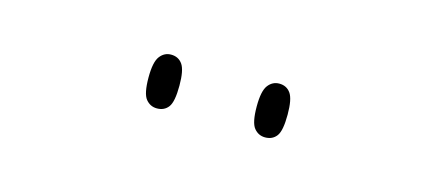

<svg xmlns="http://www.w3.org/2000/svg" viewBox="-25 -836 627 276"><g transform="rotate(15 288.5 -698.0)"><path d="M369 -658Q359 -658 352.5 -666Q346 -674 346 -698Q346 -721 352.5 -729.5Q359 -738 369 -738Q380 -738 386 -729.5Q392 -721 392 -698Q392 -674 386 -666Q380 -658 369 -658ZM208 -658Q198 -658 191.5 -666Q185 -674 185 -698Q185 -721 191.5 -729.5Q198 -738 208 -738Q219 -738 225 -729.5Q231 -721 231 -698Q231 -674 225 -666Q219 -658 208 -658Z"/></g></svg>

Font: Noto Serif Gujarati Thin
Style: Regular
Weight: 250
Version: Version 2.102